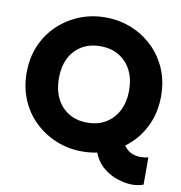

<svg xmlns="http://www.w3.org/2000/svg" viewBox="-90 -793 953 1010"><g transform="rotate(10 386.0 -288.0)"><path d="M682 133Q648 133 606 120Q564 107 527.5 77Q491 47 471 -5L604 -74Q622 -44 645 -31Q668 -18 700 -18Q710 -18 721 -19Q732 -20 742 -23V123Q730 127 714.5 130Q699 133 682 133ZM393 7Q319 7 254 -19.5Q189 -46 139 -94Q89 -142 61.5 -207.5Q34 -273 34 -351Q34 -430 61.5 -495Q89 -560 139 -608Q189 -656 254 -682.5Q319 -709 393 -709Q468 -709 533 -682.5Q598 -656 647.5 -608Q697 -560 724.5 -495Q752 -430 752 -351Q752 -273 724.5 -207.5Q697 -142 647.5 -94Q598 -46 533 -19.5Q468 7 393 7ZM393 -147Q450 -147 492 -172.5Q534 -198 557.5 -244Q581 -290 581 -351Q581 -414 557.5 -459.5Q534 -505 492 -530Q450 -555 393 -555Q336 -555 294 -530Q252 -505 229 -459.5Q206 -414 206 -351Q206 -290 229 -244Q252 -198 294 -172.5Q336 -147 393 -147Z"/></g></svg>

Font: Parkinsans
Style: Bold
Weight: 700
Designer: Red Stone, Indian Type Foundry
Foundry: Indian Type Foundry
Version: Version 1.000